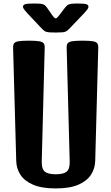

<svg xmlns="http://www.w3.org/2000/svg" viewBox="-20 -1054 626 1080"><path d="M293.5 5.9Q214.8 5.9 166 -15.1Q117.2 -36.1 94.7 -71.3Q72.3 -106.4 71.3 -148.9L53.7 -784.7Q53.2 -801.8 59.3 -810.3Q65.4 -818.8 84.7 -822Q104 -825.2 142.6 -825.2Q181.2 -825.2 200.4 -822Q219.7 -818.8 225.8 -810.3Q231.9 -801.8 231.4 -784.7L214.8 -144.5Q213.9 -103.5 232.2 -88.6Q250.5 -73.7 293.5 -73.7Q336.9 -73.7 355 -88.6Q373 -103.5 372.1 -144.5L355 -784.7Q354.5 -801.8 360.6 -810.3Q366.7 -818.8 386 -822Q405.3 -825.2 443.8 -825.2Q482.4 -825.2 501.7 -822Q521 -818.8 527.1 -810.3Q533.2 -801.8 532.7 -784.7L515.6 -148.9Q514.6 -106.4 491.9 -71.3Q469.2 -36.1 420.9 -15.1Q372.6 5.9 293.5 5.9ZM288.6 -871.1Q254.4 -871.1 242.2 -874.3Q230 -877.4 214.8 -893.6L134.3 -979Q127 -986.8 118.2 -997.6Q109.4 -1008.3 109.4 -1016.1Q109.4 -1025.9 120.4 -1030Q131.3 -1034.2 168.5 -1034.2Q195.8 -1034.2 209.5 -1032.7Q223.1 -1031.2 230.7 -1025.6Q238.3 -1020 246.6 -1007.8L273.4 -969.2Q286.1 -950.7 293.5 -950.7Q299.8 -950.7 312.5 -967.3L343.3 -1007.8Q352.1 -1019.5 359.6 -1025.1Q367.2 -1030.8 380.4 -1032.5Q393.6 -1034.2 418.5 -1034.2Q456.1 -1034.2 466.8 -1030Q477.5 -1025.9 477.5 -1016.1Q477.5 -1008.3 469 -997.8Q460.4 -987.3 452.6 -979L371.1 -893.6Q360.8 -882.8 352.8 -878.2Q344.7 -873.5 332.3 -872.3Q319.8 -871.1 296.4 -871.1Z"/></svg>

Font: Denk One
Style: Regular
Weight: 400
Designer: Irina Smirnova, Eben Sorkin
Foundry: Sorkin Type Co.f
Version: Version 1.004; ttfautohint (v1.8.4.7-5d5b);gftools[0.9.23]